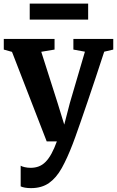

<svg xmlns="http://www.w3.org/2000/svg" viewBox="-20 -766 634 1040"><path d="M148 253Q130.5 253 115.8 250.5Q101 248 92 243.5V131.5Q98.5 136 114 139.5Q129.5 143 146 143Q170.5 143 190.5 135.2Q210.5 127.5 227.2 110.5Q244 93.5 259 66Q274 38.5 288 0H233L45 -485L0.5 -497.5V-555H275.5V-497.5L203.5 -485.5L292 -208L328 -91L358.5 -208.5L440 -486L377.5 -497.5V-555H593.5V-497.5L544.5 -486Q521.5 -415.5 498.5 -346.2Q475.5 -277 454.5 -215.5Q433.5 -154 416.5 -105Q399.5 -56 388.2 -24.8Q377 6.5 374 13.5Q344.5 90.5 314.8 144Q285 197.5 245.5 225.2Q206 253 148 253ZM457.5 -746.5V-660H141V-746.5Z"/></svg>

Font: Merriweather 20pt
Style: Bold
Weight: 700
Version: Version 2.100